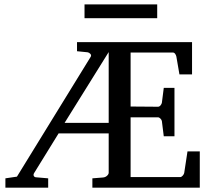

<svg xmlns="http://www.w3.org/2000/svg" viewBox="-20 -865 973 885"><path d="M481 -625 277.8 -298.8H481ZM405.8 0V-43L455.1 -46.9Q465.8 -47.9 473.4 -54.9Q481 -62 481 -68.8V-250H250L138.2 -68.8Q132.8 -60.5 135.5 -54.7Q138.2 -48.8 145 -47.9L202.1 -43V0H4.9V-43L58.1 -50.8L397.9 -603Q402.3 -610.4 396.5 -616.7Q390.6 -623 383.8 -624L335 -628.9V-670.9H865.2V-522H807.1L793 -604Q791.5 -611.3 787.1 -617.2Q782.7 -623 775.9 -623H582V-374L708 -373Q714.8 -373 720 -379.4Q725.1 -385.7 726.1 -391.1L734.9 -460H784.2V-236.8H734.9L726.1 -307.1Q725.1 -312.5 719.5 -318.4Q713.9 -324.2 708 -324.2H582V-48.8H811Q814 -48.8 816.9 -50.8Q819.8 -52.7 822.5 -55.7Q825.2 -58.6 826.9 -62Q828.6 -65.4 829.1 -67.9L844.2 -167H900.9V0ZM369.6 -781.2V-844.7H704.6V-781.2Z"/></svg>

Font: Charis SIL Afr
Style: Regular
Weight: 400
Foundry: SIL International
Version: Version 5.000